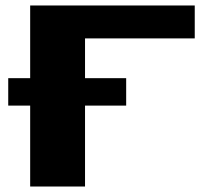

<svg xmlns="http://www.w3.org/2000/svg" viewBox="-20 -680 750 700"><path d="M10 -295V-395H90V-660H690V-540H290V-395H440V-295H290V0H90V-295Z"/></svg>

Font: Xolonium
Style: Bold
Weight: 700
Designer: Severin Meyer
Version: Version 4.2